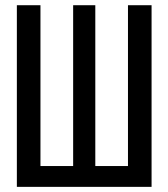

<svg xmlns="http://www.w3.org/2000/svg" viewBox="-20 -727 655 747"><path d="M569.7 -706.7V0H45.6V-706.7H137.4V-81H264.6V-706.7H350.8V-81H477.9V-706.7Z"/></svg>

Font: Fira Code Retina
Style: Regular
Weight: 450
Monospace: yes
Designer: Carrois Corporate, Edenspiekermann AG, Nikita Prokopov
Foundry: Carrois Corporate, Edenspiekermann AG, Nikita Prokopov
Version: Version 6.002